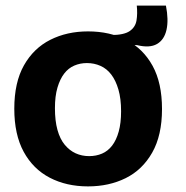

<svg xmlns="http://www.w3.org/2000/svg" viewBox="-20 -651 663 685"><path d="M469 -490 396 -493 376 -526Q422 -526 442.5 -540Q463 -554 467 -578Q471 -602 468 -631H572Q582 -580 574 -544.5Q566 -509 540 -494Q514 -479 469 -490ZM294 14Q217 14 157.5 -17Q98 -48 64.5 -109.5Q31 -171 31 -263Q31 -357 65.5 -418Q100 -479 159.5 -509Q219 -539 294 -539Q372 -539 431.5 -508Q491 -477 524.5 -416Q558 -355 558 -262Q558 -168 523 -106.5Q488 -45 428.5 -15.5Q369 14 294 14ZM298 -94Q323 -94 344 -103Q365 -112 380 -131.5Q395 -151 403.5 -181.5Q412 -212 412 -254Q412 -299 402.5 -331.5Q393 -364 377 -385Q361 -406 338.5 -416Q316 -426 290 -426Q266 -426 245 -417Q224 -408 209 -388.5Q194 -369 185 -338.5Q176 -308 176 -265Q176 -220 185 -187.5Q194 -155 211 -134.5Q228 -114 250 -104Q272 -94 298 -94Z"/></svg>

Font: Bricolage Grotesque 28pt
Style: Bold
Weight: 700
Designer: Mathieu Triay
Foundry: Atelier Triay
Version: Version 1.000;gftools[0.9.30]